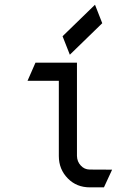

<svg xmlns="http://www.w3.org/2000/svg" viewBox="-20 -807 602 827"><path d="M249.5 -650.9 389.2 -786.6 420.4 -707 280.8 -571.3ZM427.7 0Q397.5 0 367.2 0Q310.1 0 272.5 -38.1Q233.4 -77.6 233.4 -134.8V-135.3V-459H98.6L132.8 -537.1H311.5V-135.3Q312 -110.8 328.1 -93.8Q343.3 -77.1 366 -76.7Q388.7 -76.2 462.9 -76.2Z"/></svg>

Font: NovaMono
Style: Regular
Weight: 400
Monospace: yes
Version: Version 1.2